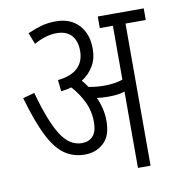

<svg xmlns="http://www.w3.org/2000/svg" viewBox="-74 -699 704 765"><g transform="rotate(-10 278.0 -316.0)"><path d="M332 -206Q332 -146 301 -117.5Q270 -89 225 -89Q178 -89 142.5 -114Q107 -139 78 -197Q49 -255 21 -353L68 -366Q100 -249 135 -192.5Q170 -136 221 -136Q249 -136 265.5 -154Q282 -172 282 -210Q282 -256 263 -294.5Q244 -333 217 -362Q197 -356 175 -354L170 -400Q225 -406 251 -431.5Q277 -457 277 -499Q277 -540 256.5 -562.5Q236 -585 196 -585Q153 -585 105 -558L87 -604Q116 -617 142.5 -624.5Q169 -632 202 -632Q260 -632 294 -596Q328 -560 328 -499Q328 -458 310 -428.5Q292 -399 263 -381Q275 -367 285 -352Q301 -349 316.5 -347.5Q332 -346 348 -346Q390 -346 423 -357V-575H370V-622H556V-575H474V0H423V-309Q406 -303 389 -301.5Q372 -300 355 -300Q331 -300 310 -303Q320 -282 326 -257.5Q332 -233 332 -206Z"/></g></svg>

Font: Noto Sans ExtraCondensed Light
Style: Italic
Weight: 300
Width: 2
Italic angle: -12°
Designer: Monotype Design Team
Foundry: Monotype Imaging Inc.
Version: Version 2.013; ttfautohint (v1.8.4.7-5d5b)